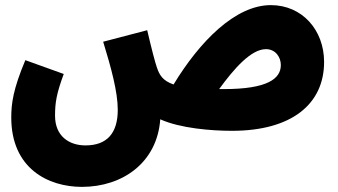

<svg xmlns="http://www.w3.org/2000/svg" viewBox="-20 -498 1321 750"><path d="M300 232C459 232 594 137 606 -32C683 3 805 13 886 13C1120 13 1246 -92 1246 -256C1246 -381 1160 -478 1038 -478C899 -478 760 -336 658 -168C615 -183 603 -205 593 -234C586 -254 573 -303 555 -380L383 -335C414 -234 440 -139 440 -69C440 21 399 70 314 70C250 70 195 34 195 -46C195 -98 201 -133 229 -209L79 -263C31 -149 24 -93 24 -39C24 160 168 232 300 232ZM1019 -306C1056 -306 1077 -275 1077 -244C1077 -191 1026 -150 854 -150C848 -150 842 -150 836 -150C895 -231 961 -306 1019 -306Z"/></svg>

Font: Noto Sans Arabic UI XCn Bk
Style: Regular
Weight: 900
Width: 2
Designer: Monotype Design Team, Nadine Chahine and Nizar Qandah
Foundry: Monotype Imaging Inc.
Version: Version 2.010